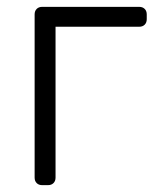

<svg xmlns="http://www.w3.org/2000/svg" viewBox="-20 -540 458 560"><path d="M103 0Q93 0 87 -6Q81 -12 81 -22V-498Q81 -508 87 -514Q93 -520 103 -520H386Q396 -520 402 -514Q408 -508 408 -498V-484Q408 -474 402 -468Q396 -462 386 -462H142V-22Q142 -12 136 -6Q130 0 120 0Z"/></svg>

Font: Rubik AZ
Style: Regular
Weight: 300
Designer: Hubert and Fischer
Foundry: Hubert & Fischer
Version: Version 2.000